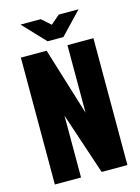

<svg xmlns="http://www.w3.org/2000/svg" viewBox="-113 -799 629 864"><g transform="rotate(-15 202.0 -367.5)"><path d="M33 0V-591H153L250 -276V-591H371V0H251L155 -288V0ZM168 -631 70 -735H164L206 -698L248 -734H340L242 -631Z"/></g></svg>

Font: Alumni Sans Thin ExtraBold
Style: Regular
Weight: 800
Version: Version 1.018